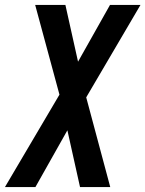

<svg xmlns="http://www.w3.org/2000/svg" viewBox="-39 -755 587 775"><path d="M-19 0 201 -373 103 -735H225L276 -506L405 -735H528L309 -362L406 0H284L233 -229L104 0Z"/></svg>

Font: Iosevka SS04
Style: Bold Italic
Weight: 700
Italic angle: -9°
Monospace: yes
Designer: Belleve Invis
Foundry: Belleve Invis
Version: Version 19.0.0; ttfautohint (v1.8.4)